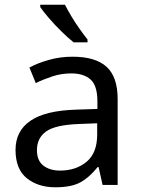

<svg xmlns="http://www.w3.org/2000/svg" viewBox="-20 -786 601 816"><path d="M288 -545Q386 -545 433 -502Q480 -459 480 -365V0H416L399 -76H395Q360 -32 321.5 -11Q283 10 215 10Q142 10 94 -28.5Q46 -67 46 -149Q46 -229 109 -272.5Q172 -316 303 -320L394 -323V-355Q394 -422 365 -448Q336 -474 283 -474Q241 -474 203 -461.5Q165 -449 132 -433L105 -499Q140 -518 188 -531.5Q236 -545 288 -545ZM314 -259Q214 -255 175.5 -227Q137 -199 137 -148Q137 -103 164.5 -82Q192 -61 235 -61Q303 -61 348 -98.5Q393 -136 393 -214V-262ZM256 -766Q267 -744 283.5 -716.5Q300 -689 318.5 -663Q337 -637 352 -618V-606H293Q270 -624 241 -652.5Q212 -681 187.5 -709.5Q163 -738 151 -756V-766Z"/></svg>

Font: Noto Sans Samaritan
Style: Regular
Weight: 400
Designer: Monotype Design Team
Foundry: Monotype Imaging Inc.
Version: Version 2.001; ttfautohint (v1.8.4.7-5d5b)